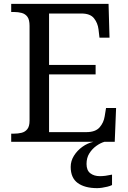

<svg xmlns="http://www.w3.org/2000/svg" viewBox="-20 -734 663 994"><path d="M38 0V-42H51Q73 -42 91.5 -46.5Q110 -51 121.5 -65.5Q133 -80 133 -109V-600Q133 -632 122 -647Q111 -662 92.5 -667Q74 -672 51 -672H38V-714H542L547 -539H495L490 -582Q486 -615 466.5 -639.5Q447 -664 402 -664H234V-398H475V-349H234V-50H427Q474 -50 495.5 -74.5Q517 -99 522 -132L529 -175H581L574 0ZM483 240Q419 240 382.5 213.5Q346 187 346 130Q346 99 363 72Q380 45 406.5 26Q433 7 464 0H521Q500 6 478.5 21.5Q457 37 442.5 60Q428 83 428 115Q428 148 447.5 163Q467 178 497 178Q511 178 526.5 176Q542 174 560 170V224Q550 229 536 232.5Q522 236 508 238Q494 240 483 240Z"/></svg>

Font: Noto Serif Telugu
Style: Regular
Weight: 400
Designer: Jelle Bosma - Monotype Design Team
Foundry: Monotype Imaging Inc.
Version: Version 2.003